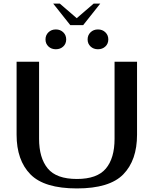

<svg xmlns="http://www.w3.org/2000/svg" viewBox="-20 -1046 862 1076"><path d="M73 -291V-700H199V-268Q199 -161 247.5 -102Q296 -43 411 -43Q524 -43 573 -101Q622 -159 622 -268V-700H748V-291Q748 -148 671 -69Q594 10 411 10Q228 10 150.5 -69Q73 -148 73 -291ZM278 -1026H315L410 -944L505 -1026H542L446 -905H374ZM235 -825Q235 -849 251.5 -865Q268 -881 293 -881Q318 -881 334.5 -865Q351 -849 351 -825Q351 -801 334.5 -785.5Q318 -770 293 -770Q268 -770 251.5 -785.5Q235 -801 235 -825ZM471 -825Q471 -849 487.5 -865Q504 -881 529 -881Q554 -881 570.5 -865Q587 -849 587 -825Q587 -801 570.5 -785.5Q554 -770 529 -770Q504 -770 487.5 -785.5Q471 -801 471 -825Z"/></svg>

Font: Fahkwang Medium
Style: Regular
Weight: 500
Version: Version 1.000; ttfautohint (v1.6)